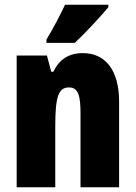

<svg xmlns="http://www.w3.org/2000/svg" viewBox="-20 -786 569 806"><path d="M435 -756V-766H253C232 -722 207 -673 175 -620V-606H294C344 -653 407 -722 435 -756ZM328 -563C269 -563 229 -537 204 -485H195L177 -553H50V0H212V-253C212 -378 224 -419 270 -419C310 -419 318 -381 318 -308V0H480V-360C480 -489 424 -563 328 -563Z"/></svg>

Font: Noto Sans Myanmar ExtraCondensed Black
Style: Regular
Weight: 900
Width: 2
Designer: Monotype Design Team
Foundry: Monotype Imaging Inc.
Version: Version 2.107